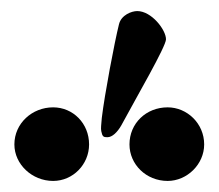

<svg xmlns="http://www.w3.org/2000/svg" viewBox="-20 -826 395 347"><path d="M174 -578C183 -578 192 -587 199 -599C227 -651 280 -742 280 -755C280 -772 254 -806 228 -806C218 -806 199 -799 195 -782C187 -750 169 -655 164 -613C163 -601 162 -594 163 -589C165 -579 167 -578 174 -578ZM76 -499C112 -499 141 -529 141 -565C141 -603 112 -632 76 -632C38 -632 6 -603 6 -565C6 -529 38 -499 76 -499ZM283 -499C318 -499 349 -529 349 -565C349 -603 318 -632 283 -632C244 -632 214 -603 214 -565C214 -529 244 -499 283 -499Z"/></svg>

Font: EB Garamond
Style: Bold
Weight: 700
Designer: Georg Duffner and Octavio Pardo
Foundry: Georg Duffner
Version: Version 1.000;PS 001.000;hotconv 1.0.88;makeotf.lib2.5.64775